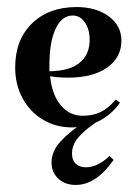

<svg xmlns="http://www.w3.org/2000/svg" viewBox="-20 -352 385 544"><path d="M184 83Q184 102 194.5 112Q205 122 224 122Q240 122 257.5 113.5Q275 105 290 90L302 101Q252 172 195 172Q164 172 145 154Q126 136 126 108Q126 83 142.5 60Q159 37 198 8Q193 9 184 9Q138 9 101.5 -13Q65 -35 44 -73.5Q23 -112 23 -161Q23 -239 70.5 -285.5Q118 -332 197 -332Q253 -332 288.5 -305.5Q324 -279 324 -237Q324 -189 283.5 -160.5Q243 -132 173 -132Q145 -132 122 -136Q127 -84 152 -54Q177 -24 214 -24Q243 -24 265 -34.5Q287 -45 308 -70L320 -61Q293 -23 250 -4Q213 22 198.5 41.5Q184 61 184 83ZM120 -166V-150Q131 -150 147 -152Q189 -157 211.5 -179.5Q234 -202 234 -239Q234 -269 220.5 -288.5Q207 -308 186 -308Q155 -308 137.5 -270.5Q120 -233 120 -166Z"/></svg>

Font: Katibeh
Style: Regular
Weight: 400
Designer: Arabic design by Kourosh Beigpour, Latin design by Eduardo Tunni, engineering by Lasse Fister
Version: Version 1.000